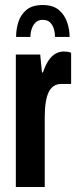

<svg xmlns="http://www.w3.org/2000/svg" viewBox="-20 -744 303 764"><path d="M43 0V-527H140L147 -456H151Q160 -483 172 -501.5Q184 -520 199.5 -529.5Q215 -539 234 -539Q241 -539 248.5 -538Q256 -537 263 -534V-410H224Q207 -410 194.5 -402Q182 -394 174 -378Q166 -362 162 -336.5Q158 -311 158 -276V0ZM150 -724Q191 -724 214 -704.5Q237 -685 247 -656Q257 -627 257 -597H199Q199 -613 194.5 -628.5Q190 -644 179.5 -654.5Q169 -665 150 -665Q132 -665 121.5 -654.5Q111 -644 106 -628.5Q101 -613 101 -597H44Q44 -627 53 -656Q62 -685 85 -704.5Q108 -724 150 -724Z"/></svg>

Font: Archivo ExtraCondensed
Style: Bold
Weight: 700
Width: 2
Designer: Hector Gatti
Foundry: Omnibus-Type
Version: Version 2.001